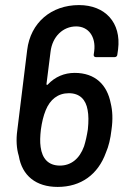

<svg xmlns="http://www.w3.org/2000/svg" viewBox="-20 -728 487 756"><path d="M416 -321C402 -394 355 -441 274 -441C234 -441 197 -426 168 -395C165 -392 163 -394 163 -397L179 -524C186 -584 228 -624 280 -624C328 -624 358 -584 351 -527L349 -513C348 -507 352 -503 358 -503H431C437 -503 442 -507 442 -513L445 -534C458 -639 394 -708 291 -708C182 -708 100 -639 87 -531L48 -214C43 -178 45 -143 54 -114C67 -36 122 8 207 8C299 8 366 -41 397 -127C408 -152 415 -182 419 -217C425 -258 423 -293 416 -321ZM311 -152C293 -102 259 -76 216 -76C170 -76 146 -104 140 -149C137 -169 138 -192 141 -218C145 -247 151 -272 160 -294C177 -336 208 -361 251 -361C294 -361 318 -336 325 -295C329 -275 329 -249 326 -219C322 -193 317 -171 311 -152Z"/></svg>

Font: Barlow Semi Condensed Medium
Style: Italic
Weight: 500
Width: 4
Italic angle: -7°
Designer: Jeremy Tribby
Foundry: Tribby Type
Version: Version 1.422;hotconv 1.0.109;makeotfexe 2.5.65596